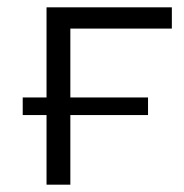

<svg xmlns="http://www.w3.org/2000/svg" viewBox="-20 -504 501 524"><path d="M172 -426V-238H384V-190H172V0H107V-190H42V-238H107V-484H449V-426Z"/></svg>

Font: Montserrat Ace
Style: Regular
Weight: 400
Designer: Julieta Ulanovsky
Foundry: Julieta Ulanovsky
Version: Version 1